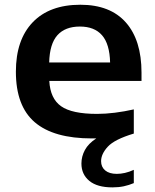

<svg xmlns="http://www.w3.org/2000/svg" viewBox="-20 -574 656 810"><path d="M454.5 216.5Q390 216.5 356.8 189Q323.5 161.5 323.5 116Q323.5 86 338.2 58.8Q353 31.5 386 10Q377 10 368 10Q206.5 10 126.8 -58.2Q47 -126.5 47 -271.5Q47 -406 118 -480Q189 -554 319 -554Q445 -554 511 -479.2Q577 -404.5 577 -267.5V-232.5H188Q192 -158 237.8 -125.8Q283.5 -93.5 389.5 -93.5Q425 -93.5 464.8 -98.5Q504.5 -103.5 544.5 -112.5V-10.5Q463 14 434.8 44.8Q406.5 75.5 406.5 106Q406.5 130.5 423.8 145Q441 159.5 473 159.5Q489 159.5 507 155.5Q525 151.5 544.5 142.5V198.5Q524.5 207 502.5 211.8Q480.5 216.5 454.5 216.5ZM317 -462Q255 -462 222.2 -425.5Q189.5 -389 187.5 -310.5H444.5Q442.5 -388.5 410.5 -425.2Q378.5 -462 317 -462Z"/></svg>

Font: Encode Sans Expanded Expanded SemiBold
Style: Regular
Weight: 600
Width: 7
Designer: Multiple Designers
Foundry: Impallari Type
Version: Version 3.000; ttfautohint (v1.8.3) -l 8 -r 50 -G 200 -x 14 